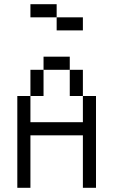

<svg xmlns="http://www.w3.org/2000/svg" viewBox="-20 -895 540 915"><path d="M375 -750V-812.5H250V-750ZM62.5 -437.5V0H125Q125 0 125 -250H375Q375 -250 375 0H437.5V-437.5H375Q375 -437.5 375 -312.5H125Q125 -312.5 125 -437.5ZM125 -437.5H187.5Q187.5 -437.5 187.5 -562.5H125Q125 -562.5 125 -437.5ZM375 -437.5Q375 -437.5 375 -562.5H312.5Q312.5 -562.5 312.5 -437.5ZM187.5 -562.5H312.5V-625H187.5ZM250 -812.5V-875H125V-812.5Z"/></svg>

Font: UnifontExMono
Style: Regular
Weight: 500
Version: Version 15.0.06